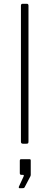

<svg xmlns="http://www.w3.org/2000/svg" viewBox="-20 -762 262 1018"><path d="M131 -12Q131 -5 129 -2.5Q127 0 119 0H102Q91 0 91 -10V-732Q91 -742 100 -742H122Q131 -742 131 -732ZM84 236Q81 236 80 233.5Q79 231 80 228L105 174Q107 169 106 167Q105 165 101 165H93Q85 165 85 156V90Q85 82 92 82H137Q143 82 143 89V165Q143 166 142.5 168Q142 170 142 171L111 230Q109 234 106 235Q103 236 97 236Z"/></svg>

Font: Libre Franklin Thin Thin
Style: Regular
Weight: 250
Version: Version 3.000